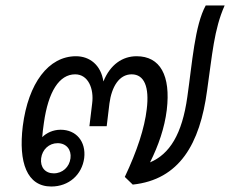

<svg xmlns="http://www.w3.org/2000/svg" viewBox="-20 -669 839 700"><path d="M167 11C231 11 279 -32 287 -93C294 -153 258 -196 201 -196C173 -196 149 -184 134 -169C135 -183 137 -201 140 -221C156 -335 196 -398 254 -398C302 -398 323 -345 316 -292L306 -209H369L379 -292C387 -352 414 -398 460 -398C506 -398 525 -352 515 -271C507 -202 480 -119 435 -24L464 4C634 -14 709 -144 735 -339C754 -470 760 -561 799 -649H730C690 -576 681 -441 663 -316C644 -179 598 -107 527 -77C558 -139 580 -203 588 -268C603 -394 564 -464 478 -464C427 -464 382 -434 357 -372C348 -432 307 -464 257 -464C157 -464 83 -366 63 -209C47 -77 78 11 167 11ZM130 -92C134 -124 159 -147 190 -147C222 -147 241 -123 237 -92C233 -60 208 -37 176 -37C145 -37 126 -59 130 -92Z"/></svg>

Font: TPK Tissa Web
Style: Italic
Weight: 400
Italic angle: -7°
Designer: Jacques Le Bailly, Suppakit Chalermlarp | Katatrad Co.,Ltd.
Foundry: Jacques Le Bailly, Cadson Demak Co.,Ltd.
Version: Version 5.000;Glyphs 3.1.2 (3151)